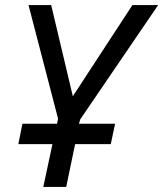

<svg xmlns="http://www.w3.org/2000/svg" viewBox="-20 -734 641 754"><path d="M150 0 186 -168H52L68 -248H204L208 -268L92 -714H181L266 -356L500 -714H601L295 -265L290 -248H432L415 -168H275L240 0Z"/></svg>

Font: Noto IKEA Latin
Style: Italic
Weight: 400
Italic angle: -12°
Designer: Monotype Design Team
Foundry: Monotype Imaging Inc.
Version: Version 1.0